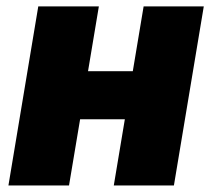

<svg xmlns="http://www.w3.org/2000/svg" viewBox="-20 -565 641 585"><path d="M281.2 -545.5 248.2 -348H384.6L417.6 -545.5H600.9L509.9 0H326.7L360.4 -201.7H224.1L190.3 0H5.7L96.6 -545.5Z"/></svg>

Font: Karasuma Gothic
Style: Italic
Weight: 900
Italic angle: -9.39999°
Designer: Rasmus Andersson / Ryoko Nishizuka
Foundry: Genbu
Version: Version 1.00